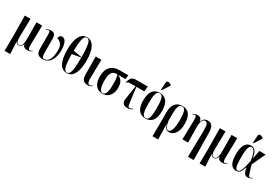

<svg xmlns="http://www.w3.org/2000/svg" viewBox="71 -2099 5201 3626"><g transform="rotate(30 2671.5 -286.5)"><path d="M67 232 71 -94 66 -536H190L183 -172Q181 -76 194.5 -38Q208 0 247 0Q289 0 307 -49Q325 -98 324 -210L321 -536H445L437 -114Q436 -70 441.5 -48Q447 -26 456 -19Q465 -12 475 -12Q493 -12 526 -34L530 -26Q505 -6 479.5 1Q454 8 428 8Q390 8 363.5 -8Q337 -24 332 -66H330Q320 -33 298 -11.5Q276 10 246 10Q223 10 206 -0.5Q189 -11 179 -35H177L191 232Z M766 10Q698 10 662.5 -22Q627 -54 627 -132V-439Q627 -486 620 -503.5Q613 -521 596 -521Q587 -521 573.5 -515.5Q560 -510 545 -499L540 -507Q559 -521 584 -531Q609 -541 639 -541Q689 -541 714.5 -513Q740 -485 740 -416V-137Q740 -61 750.5 -34Q761 -7 797 -7Q863 -7 900 -78.5Q937 -150 937 -289Q937 -350 917.5 -388Q898 -426 869.5 -445Q841 -464 814 -469Q814 -507 831.5 -525.5Q849 -544 877 -544Q916 -544 942 -513.5Q968 -483 980.5 -429.5Q993 -376 993 -308Q993 -248 980.5 -191.5Q968 -135 940.5 -89.5Q913 -44 870 -17Q827 10 766 10Z M1292 10Q1184 10 1133 -94Q1082 -198 1082 -379Q1082 -500 1105 -587.5Q1128 -675 1174.5 -722.5Q1221 -770 1293 -770Q1362 -770 1408.5 -722.5Q1455 -675 1478.5 -587Q1502 -499 1502 -378Q1502 -197 1449 -93.5Q1396 10 1292 10ZM1387 -390Q1386 -522 1377 -603.5Q1368 -685 1348 -722.5Q1328 -760 1293 -760Q1241 -760 1220.5 -678.5Q1200 -597 1197 -423ZM1292 0Q1328 0 1348.5 -39Q1369 -78 1377.5 -162.5Q1386 -247 1386 -382L1197 -349Q1198 -170 1218.5 -85Q1239 0 1292 0Z M1750 10Q1687 10 1652 -23.5Q1617 -57 1616 -137L1612 -536H1736L1729 -130Q1728 -81 1738 -46Q1748 -11 1779 -11Q1796 -11 1809 -17Q1822 -23 1836 -33L1841 -24Q1824 -10 1802.5 0Q1781 10 1750 10Z M2068 10Q1970 10 1918.5 -59.5Q1867 -129 1867 -247Q1867 -394 1937.5 -465Q2008 -536 2128 -536H2324L2311 -447H2152Q2218 -418 2247 -367.5Q2276 -317 2276 -238Q2276 -170 2254 -114Q2232 -58 2185.5 -24Q2139 10 2068 10ZM2071 0Q2114 0 2137 -55Q2160 -110 2160 -235Q2160 -396 2136 -447H2108Q2073 -447 2044.5 -428Q2016 -409 1999 -364Q1982 -319 1982 -242Q1982 -117 2003.5 -58.5Q2025 0 2071 0Z M2615 8Q2545 8 2517.5 -24.5Q2490 -57 2500 -127L2546 -424H2451Q2407 -424 2388.5 -418.5Q2370 -413 2355 -392L2347 -395Q2366 -474 2397.5 -505Q2429 -536 2489 -536H2748L2736 -424H2564L2602 -123Q2609 -78 2613.5 -54Q2618 -30 2627 -21Q2636 -12 2656 -12Q2674 -12 2689.5 -20Q2705 -28 2715 -38L2722 -29Q2698 -8 2675.5 0Q2653 8 2615 8Z M3007 10Q2911 10 2857 -58.5Q2803 -127 2803 -269Q2803 -547 3009 -547Q3107 -547 3159.5 -477.5Q3212 -408 3212 -269Q3212 -126 3160 -58Q3108 10 3007 10ZM3008 0Q3042 0 3061.5 -25Q3081 -50 3089.5 -109Q3098 -168 3098 -269Q3098 -370 3089.5 -428.5Q3081 -487 3061.5 -512Q3042 -537 3007 -537Q2974 -537 2954.5 -512Q2935 -487 2926.5 -428.5Q2918 -370 2918 -269Q2918 -168 2927 -109Q2936 -50 2956 -25Q2976 0 3008 0ZM3007 -604 2993 -611 3003 -766Q3005 -794 3021.5 -802Q3038 -810 3062 -802.5Q3086 -795 3110 -775V-763Z M3293 232 3296 -78V-289Q3295 -411 3347.5 -479Q3400 -547 3502 -547Q3606 -547 3655.5 -476Q3705 -405 3705 -272Q3705 -176 3679 -113.5Q3653 -51 3611.5 -20Q3570 11 3523 11Q3481 11 3454 -13.5Q3427 -38 3410 -109H3408L3417 232ZM3494 -9Q3537 -9 3563 -78.5Q3589 -148 3589 -272Q3589 -413 3569.5 -475Q3550 -537 3498 -537Q3450 -537 3429.5 -484.5Q3409 -432 3409 -318V-174Q3420 -96 3441.5 -52.5Q3463 -9 3494 -9Z M4068 233 4079 -340Q4080 -434 4064.5 -476Q4049 -518 4013 -518Q3970 -518 3949 -465Q3928 -412 3930 -316L3936 0H3812L3822 -409Q3823 -476 3813.5 -498.5Q3804 -521 3787 -521Q3766 -521 3736 -499L3731 -507Q3751 -522 3775.5 -531.5Q3800 -541 3831 -541Q3873 -541 3898 -521Q3923 -501 3928 -448H3932Q3947 -502 3977.5 -524.5Q4008 -547 4056 -547Q4120 -547 4151.5 -500.5Q4183 -454 4184 -352L4192 233Z M4320 232 4324 -94 4319 -536H4443L4436 -172Q4434 -76 4447.5 -38Q4461 0 4500 0Q4542 0 4560 -49Q4578 -98 4577 -210L4574 -536H4698L4690 -114Q4689 -70 4694.5 -48Q4700 -26 4709 -19Q4718 -12 4728 -12Q4746 -12 4779 -34L4783 -26Q4758 -6 4732.5 1Q4707 8 4681 8Q4643 8 4616.5 -8Q4590 -24 4585 -66H4583Q4573 -33 4551 -11.5Q4529 10 4499 10Q4476 10 4459 -0.5Q4442 -11 4432 -35H4430L4444 232Z M4981 10Q4937 10 4902 -17Q4867 -44 4847 -102.5Q4827 -161 4827 -257Q4827 -404 4871.5 -476Q4916 -548 4998 -548Q5027 -548 5055.5 -534Q5084 -520 5107 -478.5Q5130 -437 5142 -356H5146L5180 -536H5318L5181 -243Q5202 -170 5215.5 -124.5Q5229 -79 5238 -54.5Q5247 -30 5255.5 -21Q5264 -12 5275 -12Q5288 -12 5302 -19.5Q5316 -27 5326 -34L5331 -26Q5314 -13 5289 -2.5Q5264 8 5233 8Q5206 8 5186 -4Q5166 -16 5151 -49Q5136 -82 5125 -144H5120Q5107 -99 5091.5 -64.5Q5076 -30 5050 -10Q5024 10 4981 10ZM5006 -9Q5051 -9 5078.5 -80Q5106 -151 5133 -290Q5120 -383 5102.5 -434.5Q5085 -486 5064.5 -506.5Q5044 -527 5020 -527Q4981 -527 4961.5 -467Q4942 -407 4942 -265Q4942 -167 4948.5 -111Q4955 -55 4969 -32Q4983 -9 5006 -9ZM5011 -604 4997 -611 5007 -766Q5009 -794 5025.5 -802Q5042 -810 5066 -802.5Q5090 -795 5114 -775V-763Z"/></g></svg>

Font: Noto Serif Display ExtraCondensed SemiBold
Style: Regular
Weight: 600
Width: 2
Designer: Monotype Design Team
Foundry: Monotype Imaging Inc.
Version: Version 2.009